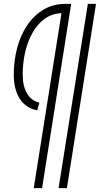

<svg xmlns="http://www.w3.org/2000/svg" viewBox="-20 -760 515 990"><path d="M282 210 433 -740H475L325 210ZM183 -231 172 -191Q112 -203 81.5 -251.5Q51 -300 51 -374Q51 -447 68.5 -513Q86 -579 120.5 -630Q155 -681 204.5 -710.5Q254 -740 318 -740H347L197 210H154L297 -692Q248 -690 211 -663.5Q174 -637 148.5 -592.5Q123 -548 110 -492Q97 -436 97 -376Q97 -316 119.5 -278Q142 -240 183 -231Z"/></svg>

Font: Georama SemiCondensed Light
Style: Italic
Weight: 300
Width: 4
Italic angle: -9°
Designer: Jean-Baptiste Levee
Foundry: Production Type
Version: Version 1.000